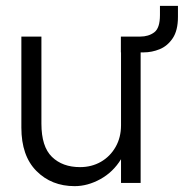

<svg xmlns="http://www.w3.org/2000/svg" viewBox="-20 -625 628 656"><path d="M121.5 -202.5Q121.5 -124 157.5 -89Q193.5 -54 253.5 -54Q293 -54 324.8 -72.2Q356.5 -90.5 375 -123Q393.5 -155.5 393.5 -197V-446H393V-500H459Q487.5 -500 507 -514.5Q526.5 -529 526.5 -573.5V-605H588V-567.5Q588 -521 570.2 -494.5Q552.5 -468 525.8 -457Q499 -446 470.5 -446H460.5V0H393.5V-81Q366.5 -37 323 -13Q279.5 11 235 11Q156 11 104.5 -40.8Q53 -92.5 53 -189V-500H121.5Z"/></svg>

Font: Overused Grotesk Book
Style: Regular
Weight: 375
Version: Version 0.004